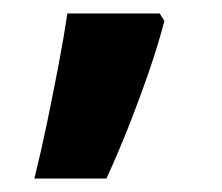

<svg xmlns="http://www.w3.org/2000/svg" viewBox="-20 -136 330 285"><path d="M217 -116 224 -105Q215 -70 201 -29.5Q187 11 171 51.5Q155 92 138 129H31Q41 89 50 45.5Q59 2 67 -40Q75 -82 80 -116Z"/></svg>

Font: Noto Sans Malayalam
Style: Regular
Weight: 400
Designer: Jelle Bosma - Monotype Design Team
Foundry: Monotype Imaging Inc.
Version: Version 2.103